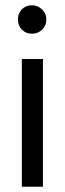

<svg xmlns="http://www.w3.org/2000/svg" viewBox="-20 -709 245 729"><path d="M143 0V-485H63V0ZM102 -581Q124 -581 140 -596.5Q156 -612 156 -635Q156 -658 139.5 -673.5Q123 -689 101 -689Q78 -689 63 -673.5Q48 -658 48 -635Q48 -612 63 -596.5Q78 -581 102 -581Z"/></svg>

Font: Catamaran Thin
Style: Regular
Weight: 400
Version: Version 2.000